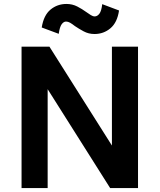

<svg xmlns="http://www.w3.org/2000/svg" viewBox="-20 -951 807 971"><path d="M221 0H89V-715H230L546 -215V-715H678V0H537L221 -500ZM497 -930 582 -898Q573 -837 538.5 -808Q504 -779 458 -779Q428 -779 403 -792.5Q378 -806 359 -819Q345 -830 334.5 -836Q324 -842 314 -842Q302 -842 292 -828.5Q282 -815 277 -780L191 -812Q201 -874 235.5 -902.5Q270 -931 316 -931Q346 -931 371 -918Q396 -905 415 -891Q429 -881 439.5 -874.5Q450 -868 459 -868Q472 -868 482.5 -881.5Q493 -895 497 -930Z"/></svg>

Font: Wix Madefor Text
Style: Bold
Weight: 700
Designer: Dalton Maag Ltd
Foundry: Dalton Maag Ltd
Version: Version 3.100